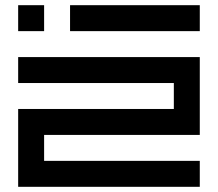

<svg xmlns="http://www.w3.org/2000/svg" viewBox="-20 -720 840 740"><path d="M50 -700V-600H150V-700ZM250 -600H750V-700H250ZM50 -400H650V-300H50V0H750V-100H150V-200H750V-500H50Z"/></svg>

Font: Mourier
Style: Regular
Weight: 400
Designer: Eric Mourier
Foundry: Velvetyne Type Foundry
Version: Version 2.000;hotconv 1.0.109;makeotfexe 2.5.65596